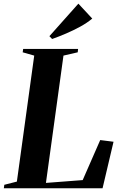

<svg xmlns="http://www.w3.org/2000/svg" viewBox="-40 -1004 640 1024"><path d="M-19.5 0 -17 -18.5 50 -35.5 142.5 -707.5 81 -725 83.5 -743H376.5L374.5 -725L298.5 -707.5L205 -28.5L401 -43.5L494.5 -257L565.5 -248L507 0ZM238 -796 223.5 -811 378 -984.5 452 -905Q424 -881.5 387.8 -861.8Q351.5 -842 313 -825.5Q274.5 -809 238 -796Z"/></svg>

Font: Merriweather 144pt
Style: Bold Italic
Weight: 700
Italic angle: -7.8°
Version: Version 2.101